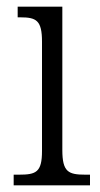

<svg xmlns="http://www.w3.org/2000/svg" viewBox="-20 -556 300 576"><path d="M21 0H250V-32H236C185 -32 167 -40 167 -106V-536H33V-504H41C89 -504 106 -495 106 -431V-103C106 -39 88 -32 37 -32H21Z"/></svg>

Font: Noto Serif Georgian Condensed Light
Style: Regular
Weight: 300
Width: 3
Designer: Monotype Design Team, Akaki Razmadze
Foundry: Google LLC
Version: Version 2.003